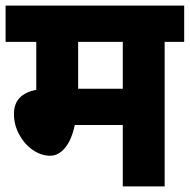

<svg xmlns="http://www.w3.org/2000/svg" viewBox="-30 -668 680 688"><path d="M630 -518H560V0H410V-220H238Q226 -165 202.5 -137.5Q179 -110 150 -110Q117 -110 87 -131Q57 -152 38.5 -186.5Q20 -221 20 -260Q20 -331 100 -346V-518H-10V-648H630ZM410 -350V-518H250V-350Z"/></svg>

Font: Madhuban Bold
Style: Regular
Weight: 700
Designer: jaikishan Patel
Foundry: MagicType
Version: Version 1.000